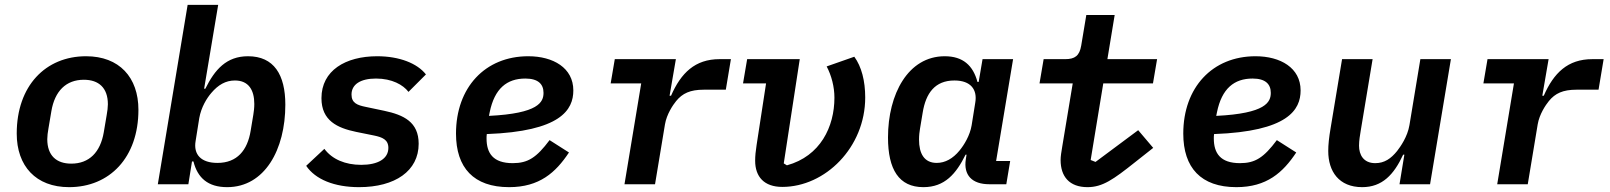

<svg xmlns="http://www.w3.org/2000/svg" viewBox="-20 -760 6640 792"><path d="M265 12C432 12 551 -110 551 -307C551 -441 472 -528 335 -528C168 -528 49 -406 49 -209C49 -75 128 12 265 12ZM274 -85C213 -85 175 -118 175 -186C175 -198 177 -215 180 -231L192 -302C206 -384 252 -431 326 -431C387 -431 425 -398 425 -330C425 -318 423 -301 420 -285L408 -214C394 -132 348 -85 274 -85Z M631 0H757L772 -94H778C795 -26 838 12 917 12C1072 12 1157 -143 1157 -328C1157 -452 1110 -528 1003 -528C914 -528 866 -473 827 -394H822L880 -740H754ZM877 -88C810 -88 777 -122 787 -179L802 -273C810 -318 833 -355 852 -377C880 -410 911 -428 949 -428C1006 -428 1029 -388 1029 -331C1029 -315 1027 -299 1025 -287L1014 -221C1001 -140 958 -88 877 -88Z M1461 12C1610 12 1707 -55 1707 -167C1707 -257 1645 -286 1565 -303L1489 -319C1454 -326 1430 -335 1430 -370C1430 -412 1467 -436 1531 -436C1597 -436 1643 -410 1665 -381L1737 -453C1701 -499 1627 -528 1536 -528C1405 -528 1306 -469 1306 -355C1306 -262 1372 -232 1449 -216L1523 -201C1557 -194 1582 -184 1582 -150C1582 -105 1539 -80 1470 -80C1404 -80 1350 -103 1318 -146L1243 -76C1281 -20 1359 12 1461 12Z M2080 12C2205 12 2272 -48 2327 -131L2247 -182C2193 -110 2158 -87 2095 -87C2014 -87 1987 -128 1987 -189C1987 -193 1987 -199 1988 -207C2293 -218 2345 -307 2345 -387C2345 -480 2262 -528 2159 -528C1981 -528 1861 -399 1861 -209C1861 -68 1934 12 2080 12ZM2147 -436C2200 -436 2222 -413 2222 -377C2222 -339 2202 -292 1997 -282L2000 -297C2020 -395 2071 -436 2147 -436Z M2682 0 2723 -247C2730 -289 2756 -327 2769 -343C2795 -375 2827 -390 2883 -390H2974L2995 -516H2948C2847 -516 2789 -459 2748 -365H2742L2768 -516H2516L2499 -416H2625L2556 0Z M3062 -516 3045 -416H3140L3101 -162C3097 -137 3095 -116 3095 -97C3095 -31 3132 11 3207 11C3384 11 3549 -152 3549 -358C3549 -426 3534 -485 3504 -526L3390 -486C3410 -448 3422 -402 3422 -357C3422 -237 3364 -116 3226 -78L3213 -86L3279 -516Z M3789 12C3877 12 3924 -43 3963 -122H3967L3964 -103C3954 -38 3989 0 4061 0H4131L4147 -96H4089L4159 -516H4033L4017 -422H4012C3994 -490 3952 -528 3877 -528C3726 -528 3643 -372 3643 -193C3643 -61 3688 12 3789 12ZM3844 -88C3792 -88 3771 -127 3771 -184C3771 -202 3773 -217 3775 -229L3786 -295C3799 -376 3837 -428 3917 -428C3985 -428 4012 -390 4003 -337L3988 -243C3981 -201 3957 -162 3938 -139C3911 -106 3879 -88 3844 -88Z M4466 12C4528 12 4573 -20 4661 -90L4737 -150L4675 -223L4499 -92L4479 -100L4531 -416H4736L4753 -516H4548L4578 -698H4461L4440 -572C4433 -530 4414 -516 4374 -516H4285L4268 -416H4405L4362 -157C4358 -133 4355 -115 4355 -100C4355 -32 4391 12 4466 12Z M5080 12C5205 12 5272 -48 5327 -131L5247 -182C5193 -110 5158 -87 5095 -87C5014 -87 4987 -128 4987 -189C4987 -193 4987 -199 4988 -207C5293 -218 5345 -307 5345 -387C5345 -480 5262 -528 5159 -528C4981 -528 4861 -399 4861 -209C4861 -68 4934 12 5080 12ZM5147 -436C5200 -436 5222 -413 5222 -377C5222 -339 5202 -292 4997 -282L5000 -297C5020 -395 5071 -436 5147 -436Z M5753 0H5879L5965 -516H5839L5794 -244C5786 -196 5757 -155 5743 -137C5718 -106 5691 -87 5653 -87C5604 -87 5586 -122 5586 -159C5586 -180 5590 -203 5593 -221L5642 -516H5516L5469 -233C5462 -192 5459 -163 5459 -137C5459 -53 5503 12 5599 12C5682 12 5730 -40 5768 -122H5773Z M6282 0 6323 -247C6330 -289 6356 -327 6369 -343C6395 -375 6427 -390 6483 -390H6574L6595 -516H6548C6447 -516 6389 -459 6348 -365H6342L6368 -516H6116L6099 -416H6225L6156 0Z"/></svg>

Font: IBM Plex Mono SmBld
Style: Italic
Weight: 600
Italic angle: -9.5°
Monospace: yes
Designer: Mike Abbink, Paul van der Laan, Pieter van Rosmalen
Foundry: Bold Monday
Version: Version 2.004